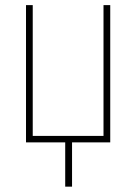

<svg xmlns="http://www.w3.org/2000/svg" viewBox="-20 -548 524 739"><path d="M231 -24.9H257.3V170.4H231ZM80.1 -528.3H106V-24.9H378.4V-528.3H404.3V0H80.1Z"/></svg>

Font: Roboto Condensed Thin
Style: Regular
Weight: 250
Width: 3
Designer: Christian Robertson
Foundry: Google
Version: Version 3.009; 2024